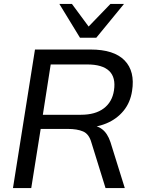

<svg xmlns="http://www.w3.org/2000/svg" viewBox="-20 -957 735 977"><path d="M46 0 158 -705H441Q560 -705 614 -649.5Q668 -594 652 -494Q643 -435 608.5 -393Q574 -351 521 -329Q468 -307 402 -307L408 -321H430Q471 -321 499 -300Q527 -279 542 -234L615 0H517L445 -232Q433 -275 403 -288Q373 -301 325 -301H187L139 0ZM198 -373H392Q465 -373 508 -405.5Q551 -438 560 -497Q570 -563 535.5 -596Q501 -629 424 -629H238ZM387 -765 282 -937H346L431 -822L542 -937H611L470 -765Z"/></svg>

Font: Mulish ExtraLight Medium
Style: Italic
Weight: 500
Italic angle: -9°
Version: Version 3.603